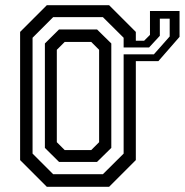

<svg xmlns="http://www.w3.org/2000/svg" viewBox="-20 -720 712 740"><path d="M229.5 -141.5H331.5L362 -172V-528L331.5 -558.5H229.5L199 -528V-172ZM185 -48.5H376.5L456.5 -128V-574.5L376.5 -654H185L105.5 -574.5V-128ZM207.5 -96 153 -150V-552.5L207.5 -606.5H354L409 -552.5V-150L354 -96ZM596 -648V-582L554.5 -537H456.5V-510.5H573L634 -579.5V-648ZM558 -677.5H672V-578L590.5 -484.5H503.5V-103L400.5 0H160.5L57.5 -103V-597L160.5 -700H400.5L503.5 -597V-563H535.5L558 -585.5Z"/></svg>

Font: Tourney Medium
Style: Regular
Weight: 500
Designer: Tyler Finck
Foundry: Etcetera Type Co
Version: Version 1.015